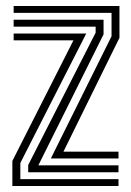

<svg xmlns="http://www.w3.org/2000/svg" viewBox="-20 -620 436 640"><path d="M149.5 -91.8 351.8 -499.2V-577H25.5V-600H378.2V-494L191.5 -114.5H375V-91.8ZM74 -45.8V-70L298.8 -511V-531.2H25.5V-554.2H325.2V-505.5L107.8 -68.8H375V-45.8ZM21.2 0V-83.5L224.8 -485.5H25.5V-508.2H267.5L47.8 -76.8V-23H375V0Z"/></svg>

Font: Big Shoulders Inline Text ExtraBold
Style: Regular
Weight: 800
Designer: Patric King
Foundry: XO Type Co
Version: Version 1.000